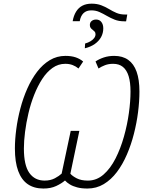

<svg xmlns="http://www.w3.org/2000/svg" viewBox="-20 -1034 808 1063"><path d="M382.3 -916.5Q387.7 -947.8 401.4 -969.7Q415 -991.7 436.5 -1002.7Q458 -1013.7 487.3 -1013.7Q517.1 -1013.7 540.3 -1004.9Q563.5 -996.1 583.5 -983.9Q603.5 -971.7 624.5 -962.6Q645.5 -953.6 672.4 -953.6H684.6L678.2 -916H668Q637.7 -916 614.5 -925.3Q591.3 -934.6 571.3 -946.3Q551.3 -958 530.8 -967.3Q510.3 -976.6 485.4 -976.6Q458 -976.6 442.1 -960.9Q426.3 -945.3 421.4 -916.5ZM449.7 -766.6 451.2 -793Q468.3 -797.9 481.2 -805.7Q494.1 -813.5 501.5 -823.5Q508.8 -833.5 508.8 -844.2Q508.8 -854 503.9 -859.1Q499 -864.3 492.2 -869.6Q486.3 -873.5 481.9 -879.6Q477.5 -885.7 477.5 -895.5Q477.5 -909.7 487.3 -917.7Q497.1 -925.8 512.2 -925.8Q530.8 -925.8 541.3 -912.1Q551.8 -898.4 551.8 -877Q551.8 -850.6 539.6 -828.4Q527.3 -806.2 504.6 -790.3Q481.9 -774.4 449.7 -766.6ZM220.2 9.8Q168.5 9.8 133.5 -14.4Q98.6 -38.6 80.6 -87.6Q62.5 -136.7 62.5 -211.9Q62.5 -261.7 70.1 -318.8Q77.6 -376 92.8 -433.6Q107.9 -491.2 131.1 -543.5Q154.3 -595.7 185.3 -636.5Q216.3 -677.2 255.6 -700.9Q294.9 -724.6 342.3 -724.6Q374.5 -724.6 398.2 -716.8Q421.9 -709 440.4 -693.4L414.6 -654.8Q399.9 -667 382.1 -673.8Q364.3 -680.7 341.3 -680.7Q302.7 -680.7 270.8 -658Q238.8 -635.3 213.6 -596.4Q188.5 -557.6 169.2 -508.8Q149.9 -460 137.5 -407Q125 -354 118.7 -303.7Q112.3 -253.4 112.3 -211.9Q112.3 -119.1 142.3 -76.7Q172.4 -34.2 227.1 -34.2Q259.8 -34.2 283.9 -47.1Q308.1 -60.1 321.3 -72.8L371.6 -309.6H419.4L369.6 -72.3Q380.9 -59.1 405 -46.6Q429.2 -34.2 466.8 -34.2Q515.1 -34.2 553.5 -67.9Q591.8 -101.6 619.6 -156.5Q647.5 -211.4 666 -277.1Q684.6 -342.8 693.6 -408.4Q702.6 -474.1 702.6 -527.3Q702.6 -578.6 692.1 -612.5Q681.6 -646.5 660.4 -663.6Q639.2 -680.7 606.4 -680.7Q581.1 -680.7 561.3 -673.1Q541.5 -665.5 525.4 -654.8L508.8 -693.8Q529.3 -707.5 555.4 -716.1Q581.5 -724.6 612.3 -724.6Q658.7 -724.6 689.7 -702.6Q720.7 -680.7 736.3 -637Q752 -593.3 752 -527.3Q752 -473.6 744.4 -413.6Q736.8 -353.5 721.4 -293.2Q706.1 -232.9 682.6 -178.5Q659.2 -124 627.2 -81.5Q595.2 -39.1 554.4 -14.6Q513.7 9.8 463.9 9.8Q431.2 9.8 407.2 3.4Q383.3 -2.9 366.9 -12.9Q350.6 -22.9 339.8 -34.7Q320.8 -18.1 291 -4.2Q261.2 9.8 220.2 9.8Z"/></svg>

Font: Open Sans SemiCondensed Light
Style: Italic
Weight: 300
Width: 4
Italic angle: -12°
Designer: Monotype Design Team
Foundry: Monotype Imaging Inc.
Version: Version 3.000